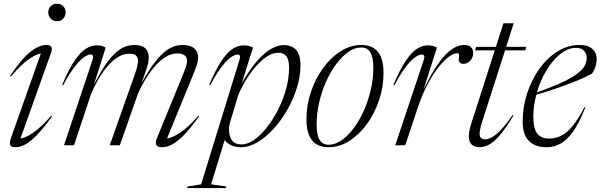

<svg xmlns="http://www.w3.org/2000/svg" viewBox="-20 -756 3124 999"><path d="M231 -692Q231 -709.5 243 -723Q255 -736.5 276.5 -736.5Q298 -736.5 309.8 -723Q321.5 -709.5 321.5 -692Q321.5 -674 309.8 -659.8Q298 -645.5 276.5 -645.5Q255 -645.5 243 -659.8Q231 -674 231 -692ZM38 -40.5 192.5 -477.5Q169 -475 130.2 -448.2Q91.5 -421.5 36 -357L32 -360Q91 -449 137 -485.5Q183 -522 221 -522Q260.5 -522 246 -482L86.5 -35.5Q110.5 -37.5 150.2 -63.8Q190 -90 247 -154L251 -151Q206.5 -89 172.5 -54Q138.5 -19 111.5 -4.5Q84.5 10 60.5 10Q36.5 10 32.8 -2.5Q29 -15 38 -40.5Z M1016 -151Q972 -89 937.5 -53.8Q903 -18.5 875.5 -4.2Q848 10 824 10Q798.5 10 792.8 -2.5Q787 -15 797.5 -40L926.5 -354Q942.5 -392.5 948 -410.5Q953.5 -428.5 953.5 -438.5Q953.5 -459.5 939.2 -468.8Q925 -478 903 -478Q870 -478 839.8 -458.5Q809.5 -439 783 -407.8Q756.5 -376.5 735.2 -340.8Q714 -305 699 -272L603.5 0H551L682.5 -372.5Q698 -416 698 -439Q698 -459.5 686.8 -468Q675.5 -476.5 653.5 -476.5Q621.5 -476.5 592.2 -458Q563 -439.5 537.5 -409Q512 -378.5 491.2 -342.5Q470.5 -306.5 455.5 -271.5L365 0H313L462 -446Q470.5 -472.5 450.5 -472.5Q440 -472.5 420.8 -461Q401.5 -449.5 373.5 -415.2Q345.5 -381 308.5 -312.5L303.5 -315Q338.5 -397 369 -441.5Q399.5 -486 427.5 -503Q455.5 -520 483 -520Q498.5 -520 509 -517Q519.5 -514 530 -508.5L468.5 -315Q521.5 -420.5 570.8 -471.2Q620 -522 678 -522Q754 -522 754 -457Q754 -430.5 740 -390L715.5 -321.5Q765.5 -415.5 817.5 -468.8Q869.5 -522 930 -522Q971 -522 991 -503.8Q1011 -485.5 1011 -458Q1011 -442.5 1005.5 -422.8Q1000 -403 982 -360L849 -35.5Q874.5 -38 916.2 -65Q958 -92 1012.5 -154Z M1158 214.5 1155.5 222.5H953.5L956.5 214.5L1026.5 203L1226.5 -446Q1235 -472.5 1215 -472.5Q1205 -472.5 1185.8 -461Q1166.5 -449.5 1138.5 -415.2Q1110.5 -381 1073.5 -312.5L1068.5 -315Q1103.5 -397 1134 -441.5Q1164.5 -486 1192.2 -503Q1220 -520 1248 -520Q1263.5 -520 1274.5 -517Q1285.5 -514 1296.5 -508.5L1238 -323Q1298.5 -427.5 1353.5 -474.5Q1408.5 -521.5 1456 -521.5Q1497 -521.5 1520.2 -497Q1543.5 -472.5 1543.5 -416.5Q1543.5 -359.5 1525 -299.8Q1506.5 -240 1475 -184.8Q1443.5 -129.5 1403.2 -85.5Q1363 -41.5 1319.5 -15.8Q1276 10 1234 10Q1204 10 1182.8 -0.2Q1161.5 -10.5 1149 -27.5L1078.5 203ZM1178.5 -125Q1171.5 -103 1171.5 -82Q1171.5 -48 1186.8 -26.2Q1202 -4.5 1237 -4.5Q1268.5 -4.5 1302.8 -28.5Q1337 -52.5 1369.2 -93.8Q1401.5 -135 1427.5 -186.5Q1453.5 -238 1468.8 -294Q1484 -350 1484 -403Q1484 -445.5 1469.8 -463.5Q1455.5 -481.5 1428.5 -481.5Q1391.5 -481.5 1352.5 -450.2Q1313.5 -419 1279.2 -369.5Q1245 -320 1221 -265Z M1860.5 -522Q1975.5 -522 1975.5 -376Q1975.5 -303.5 1952.2 -234.5Q1929 -165.5 1888.8 -110.2Q1848.5 -55 1797.2 -22.5Q1746 10 1689.5 10Q1574.5 10 1574.5 -136Q1574.5 -208.5 1597.8 -277.5Q1621 -346.5 1661 -401.8Q1701 -457 1752.5 -489.5Q1804 -522 1860.5 -522ZM1690 -3Q1724.5 -3 1758 -26.5Q1791.5 -50 1821.2 -90.2Q1851 -130.5 1873.8 -182Q1896.5 -233.5 1909.5 -290Q1922.5 -346.5 1922.5 -402Q1922.5 -457.5 1907.2 -483.2Q1892 -509 1860 -509Q1825.5 -509 1792 -485.5Q1758.5 -462 1728.8 -421.8Q1699 -381.5 1676.2 -330Q1653.5 -278.5 1640.5 -222Q1627.5 -165.5 1627.5 -110Q1627.5 -54.5 1642.8 -28.8Q1658 -3 1690 -3Z M2185.5 -446Q2194 -472.5 2174 -472.5Q2163.5 -472.5 2144.2 -461Q2125 -449.5 2097 -415.2Q2069 -381 2032 -312.5L2027 -315Q2062 -397 2092.5 -441.5Q2123 -486 2151 -503Q2179 -520 2206.5 -520Q2222 -520 2232.5 -517Q2243 -514 2253.5 -508.5L2184 -290.5Q2245 -415.5 2295.8 -468.8Q2346.5 -522 2394.5 -522Q2419 -522 2430.5 -510.5Q2442 -499 2442 -481Q2442 -456 2426.8 -440Q2411.5 -424 2392 -424Q2363 -424 2367.5 -454Q2370 -469 2367.8 -474Q2365.5 -479 2359 -479Q2333 -479 2295.8 -444.2Q2258.5 -409.5 2220.8 -346.2Q2183 -283 2154 -196.5L2088.5 0H2036.5Z M2489.5 -125Q2482 -101.5 2478.8 -86Q2475.5 -70.5 2475.5 -60Q2475.5 -31 2504 -31Q2517 -31 2536 -40Q2555 -49 2582.2 -76Q2609.5 -103 2647 -157.5L2651.5 -154.5Q2611 -87.5 2580 -51.8Q2549 -16 2523.5 -3Q2498 10 2474 10Q2450 10 2434.8 -3.5Q2419.5 -17 2419.5 -47Q2419.5 -58.5 2422.2 -74.8Q2425 -91 2433.5 -117.5L2554.5 -494H2451.5L2458 -512H2560L2599.5 -635H2653L2613.5 -512H2718L2713.5 -494H2608Z M3026 -197.5Q2994 -117 2962 -71.8Q2930 -26.5 2895.8 -8.2Q2861.5 10 2822.5 10Q2765.5 10 2732.5 -22.2Q2699.5 -54.5 2699.5 -123Q2699.5 -200.5 2723.2 -272Q2747 -343.5 2788 -400Q2829 -456.5 2882.2 -489.2Q2935.5 -522 2995 -522Q3041 -522 3062.8 -501.2Q3084.5 -480.5 3084.5 -452Q3084.5 -405 3059 -372Q3033 -357 2984.8 -337.2Q2936.5 -317.5 2879.5 -297.8Q2822.5 -278 2770.5 -263Q2755 -204.5 2755 -149.5Q2755 -85.5 2776 -60.2Q2797 -35 2837 -35Q2871 -35 2900.5 -49.8Q2930 -64.5 2959.2 -100.2Q2988.5 -136 3021.5 -199ZM2977.5 -507Q2935 -507 2895.2 -475Q2855.5 -443 2823.5 -390.2Q2791.5 -337.5 2773.5 -275.5Q2897 -318.5 2953.8 -352.8Q3010.5 -387 3024.5 -418.5Q3040 -454.5 3026.5 -480.8Q3013 -507 2977.5 -507Z"/></svg>

Font: Newsreader 72pt Light
Style: Italic
Weight: 300
Italic angle: -17°
Designer: Hugues Gentile
Foundry: Production Type
Version: Version 1.003; ttfautohint (v1.8.3)